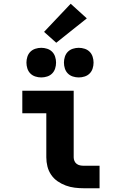

<svg xmlns="http://www.w3.org/2000/svg" viewBox="-20 -1004 640 1024"><path d="M427 0Q403 0 378.5 -3Q354 -6 331 -14.5Q308 -23 287.5 -37Q267 -51 253 -71.5Q239 -92 233 -116Q227 -140 227 -165V-400H99V-520H373V-165Q373 -155 377 -145.5Q381 -136 389 -130Q397 -124 407 -122Q417 -120 427 -120H511V0ZM400 -591Q384 -591 368.5 -596Q353 -601 342 -612Q331 -623 326 -638.5Q321 -654 321 -670Q321 -686 326 -701.5Q331 -717 342 -728Q353 -739 368.5 -744Q384 -749 400 -749Q416 -749 431.5 -744Q447 -739 458 -728Q469 -717 474 -701.5Q479 -686 479 -670Q479 -654 474 -638.5Q469 -623 458 -612Q447 -601 431.5 -596Q416 -591 400 -591ZM200 -591Q184 -591 168.5 -596Q153 -601 142 -612Q131 -623 126 -638.5Q121 -654 121 -670Q121 -686 126 -701.5Q131 -717 142 -728Q153 -739 168.5 -744Q184 -749 200 -749Q216 -749 231.5 -744Q247 -739 258 -728Q269 -717 274 -701.5Q279 -686 279 -670Q279 -654 274 -638.5Q269 -623 258 -612Q247 -601 231.5 -596Q216 -591 200 -591ZM280 -776 215 -834 357 -984 443 -906Z"/></svg>

Font: Iosevka Custom Heavy Extended
Style: Regular
Weight: 900
Width: 7
Monospace: yes
Designer: Belleve Invis
Foundry: Belleve Invis
Version: Version 11.2.4; ttfautohint (v1.8.4)